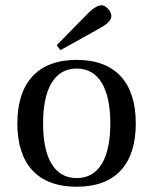

<svg xmlns="http://www.w3.org/2000/svg" viewBox="-20 -700 582 731"><path d="M196 -528 210 -509 352 -588C380 -603 404 -619 404 -639C404 -658 382 -680 368 -680C352 -680 335 -670 307 -641ZM46 -230C46 -78 121 11 272 11C423 11 497 -78 497 -230C497 -382 423 -472 272 -472C121 -472 46 -382 46 -230ZM144 -230C144 -360 186 -439 272 -439C358 -439 400 -360 400 -230C400 -100 358 -22 272 -22C186 -22 144 -100 144 -230Z"/></svg>

Font: erewhon
Style: Regular
Weight: 400
Version: Version 1.0.0